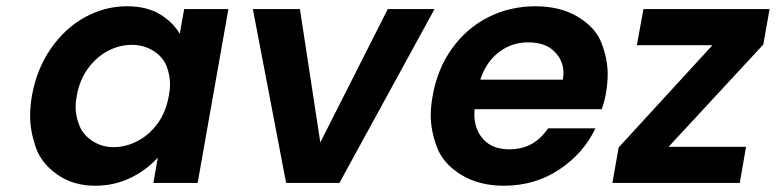

<svg xmlns="http://www.w3.org/2000/svg" viewBox="-20 -583 2473 612"><path d="M82 -279Q97 -363 142 -428Q187 -493 250.5 -528Q314 -563 385 -563Q447 -563 489 -538Q531 -513 553 -475L567 -554H708L610 0H469L483 -81Q449 -42 397 -16.5Q345 9 283 9Q213 9 162 -27Q111 -63 93.5 -115Q76 -167 76 -213Q76 -245 82 -279ZM518 -277Q522 -297 522 -315Q522 -343 511 -372Q500 -401 469.5 -420.5Q439 -440 400 -440Q361 -440 324.5 -421Q288 -402 261 -365.5Q234 -329 225 -279Q221 -259 221 -242Q221 -214 232.5 -184Q244 -154 274 -134Q304 -114 342 -114Q381 -114 418.5 -133.5Q456 -153 482.5 -189.5Q509 -226 518 -277Z M1001 -129 1216 -554H1365L1062 0H892L786 -554H936Z M1912 -289Q1907 -259 1898 -235H1493Q1492 -227 1492 -219Q1492 -170 1521 -138.5Q1550 -107 1604 -107Q1682 -107 1727 -174H1878Q1840 -94 1762.5 -42.5Q1685 9 1586 9Q1506 9 1449 -26.5Q1392 -62 1372.5 -114.5Q1353 -167 1353 -215Q1353 -244 1359 -277Q1374 -363 1420.5 -428Q1467 -493 1536 -528Q1605 -563 1687 -563Q1766 -563 1822.5 -529Q1879 -495 1898 -444Q1917 -393 1917 -347Q1917 -319 1912 -289ZM1774 -329Q1776 -341 1776 -351Q1776 -390 1747 -419Q1718 -448 1663 -448Q1611 -448 1570 -416.5Q1529 -385 1511 -329Z M2111 -115H2358L2338 0H1932L1952 -113L2251 -439H2010L2031 -554H2433L2413 -441Z"/></svg>

Font: Fz Poppins SemBd
Style: Italic
Weight: 600
Italic angle: -10°
Designer: Ninad Kale (Devanagari), Jonny Pinhorn (Latin)
Foundry: Indian Type Foundry
Version: Vit hóa bi Vntype.Com & FontZin.Com